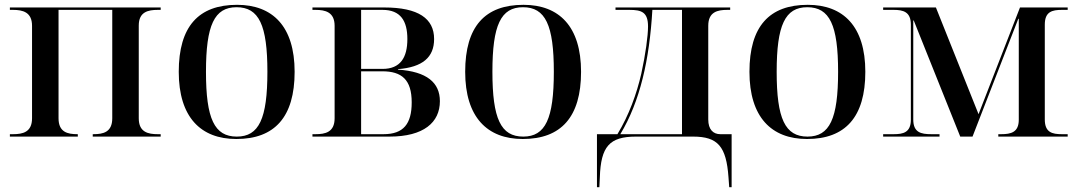

<svg xmlns="http://www.w3.org/2000/svg" viewBox="-20 -567 4473 797"><path d="M21 0H303V-10H301C261 -10 223 -18 223 -76V-526H446V-76C446 -18 408 -10 368 -10H365V0H647V-10H635C595 -10 556 -18 556 -76V-461C556 -518 595 -526 635 -526H647V-536H21V-526H34C74 -526 113 -517 113 -460V-76C113 -18 74 -10 34 -10H21Z M961 10C1120 10 1203 -81 1203 -269C1203 -457 1112 -547 964 -547C804 -547 722 -457 722 -269C722 -81 813 10 961 10ZM963 0C870 0 835 -74 835 -269C835 -463 870 -537 962 -537C1055 -537 1090 -463 1090 -269C1090 -74 1055 0 963 0Z M1277 0H1597C1739 0 1806 -59 1806 -147C1806 -224 1752 -270 1632 -278V-280C1734 -288 1782 -329 1782 -405C1782 -490 1717 -536 1575 -536H1277V-526H1290C1330 -526 1369 -517 1369 -460V-76C1369 -18 1330 -10 1290 -10H1277ZM1568 -281H1479V-526H1568C1643 -526 1671 -480 1671 -405C1671 -328 1642 -281 1568 -281ZM1572 -10H1479V-271H1567C1647 -271 1689 -237 1689 -142C1689 -53 1655 -10 1572 -10Z M2150 10C2309 10 2392 -81 2392 -269C2392 -457 2301 -547 2153 -547C1993 -547 1911 -457 1911 -269C1911 -81 2002 10 2150 10ZM2152 0C2059 0 2024 -74 2024 -269C2024 -463 2059 -537 2151 -537C2244 -537 2279 -463 2279 -269C2279 -74 2244 0 2152 0Z M2458 210H2468L2470 169C2474 41 2510 0 2620 0H2857C2960 0 2995 41 3004 169L3007 210H3017V-10H2970C2941 -10 2920 -29 2920 -71V-460C2920 -518 2959 -526 2999 -526H3011V-536H2535V-526H2593C2644 -526 2670 -516 2670 -457C2670 -419 2660 -343 2642 -261C2623 -178 2591 -89 2543 -10H2458ZM2555 -10C2637 -146 2676 -319 2688 -526H2811V-10Z M3330 10C3489 10 3572 -81 3572 -269C3572 -457 3481 -547 3333 -547C3173 -547 3091 -457 3091 -269C3091 -81 3182 10 3330 10ZM3332 0C3239 0 3204 -74 3204 -269C3204 -463 3239 -537 3331 -537C3424 -537 3459 -463 3459 -269C3459 -74 3424 0 3332 0Z M3646 0H3880V-10H3846C3803 -10 3771 -17 3771 -71V-482H3773L3966 0H4017L4207 -489H4209V-70C4209 -18 4177 -10 4136 -10H4124V0H4412V-10H4388C4348 -10 4317 -17 4317 -71V-465C4317 -519 4348 -526 4388 -526H4412V-536H4214L4042 -93L3865 -536H3646V-526H3690C3729 -526 3761 -518 3761 -465V-70C3761 -17 3729 -10 3690 -10H3646Z"/></svg>

Font: Noto Serif Display Medium
Style: Regular
Weight: 500
Designer: Monotype Design Team
Foundry: Monotype Imaging Inc.
Version: Version 2.009